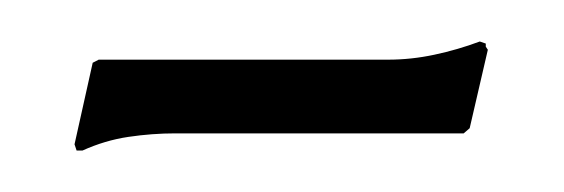

<svg xmlns="http://www.w3.org/2000/svg" viewBox="-20 -297 273 93"><path d="M20 -224.1H17.1L16.1 -227.1L24.9 -266.6L27.8 -268.1H168Q179.2 -268.1 190.4 -270.5Q201.7 -272.9 212.4 -276.9L215.3 -275.9V-274.4L216.3 -272.9L207.5 -234.9L204.6 -232.4H64.9Q53.7 -232.4 42.2 -230.7Q30.8 -229 20 -224.1Z"/></svg>

Font: CAT Linz
Style: Regular
Weight: 400
Designer: Peter Wiegel
Foundry: Peter Wiegel
Version: Version 1.08